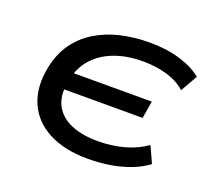

<svg xmlns="http://www.w3.org/2000/svg" viewBox="-93 -620 828 749"><g transform="rotate(20 320.5 -245.5)"><path d="M337 9Q239 9 173 -26Q107 -61 80 -124.5Q53 -188 70 -273Q82 -332 112.5 -375Q143 -418 189 -446Q235 -474 291.5 -487Q348 -500 410 -500Q481 -500 537 -483Q593 -466 628 -437L588 -367Q557 -395 511 -408.5Q465 -422 410 -422Q344 -422 291.5 -402Q239 -382 206 -344Q173 -306 163 -251L148 -286H496L484 -214H137L161 -240Q152 -185 172 -147Q192 -109 237.5 -89Q283 -69 349 -69Q408 -69 458.5 -83Q509 -97 549 -125L580 -57Q550 -35 512.5 -20.5Q475 -6 431 1.5Q387 9 337 9Z"/></g></svg>

Font: Nunito Sans 10pt Expanded Medium
Style: Italic
Weight: 500
Width: 7
Italic angle: -9°
Designer: Vernon Adams
Foundry: Vernon Adams
Version: Version 3.101;gftools[0.9.27]